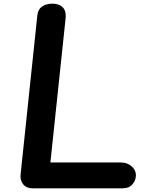

<svg xmlns="http://www.w3.org/2000/svg" viewBox="-20 -1024 836 1044"><path d="M158.5 0Q123.5 0 106 -21.8Q88.5 -43.5 92 -75.5L183 -940.5Q186.5 -973.5 209 -988.8Q231.5 -1004 265 -1004Q284.5 -1004 302.2 -997Q320 -990 330 -972.2Q340 -954.5 336.5 -922L254 -140.5H637Q672 -140.5 695.5 -119.8Q719 -99 719 -71.5Q719 -43.5 700.2 -21.8Q681.5 0 647.5 0Z"/></svg>

Font: Edu NSW ACT Cursive
Style: Regular
Weight: 400
Designer: Tina and Corey Anderson, Eben Sorkin, Mirko Velimirovic
Foundry: Sorkin Type Co.
Version: Version 2.000